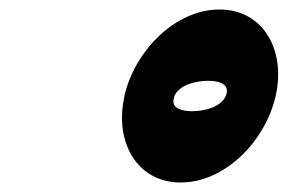

<svg xmlns="http://www.w3.org/2000/svg" viewBox="-20 -1002 605 404"><path d="M560 -800C582 -896 534 -982 442 -982C352 -982 269 -901 244 -809C243 -806 242 -803 242 -800C220 -704 268 -618 360 -618C453 -618 538 -704 560 -800ZM347 -800C357 -823 391 -832 418 -832C444 -832 465 -823 455 -800C445 -777 411 -768 384 -768C361 -768 343 -775 345 -791C346 -794 346 -797 347 -800Z"/></svg>

Font: Nupuram Black Oblique
Style: Regular
Weight: 900
Designer: Santhosh Thottingal (santhosh.thottingal@gmail.com)
Foundry: SMC
Version: Version 1.000